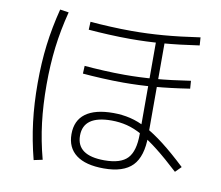

<svg xmlns="http://www.w3.org/2000/svg" viewBox="-86 -869 1172 1020"><g transform="rotate(10 500.0 -359.0)"><path d="M532 26Q434 26 383 -12.5Q332 -51 332 -124Q332 -198 383 -235.5Q434 -273 532 -273Q580 -273 624 -262.5Q668 -252 714 -227.5Q760 -203 815 -160.5Q870 -118 939 -53L908 -22Q842 -83 790.5 -123.5Q739 -164 696 -188Q653 -212 613 -222Q573 -232 530 -232Q378 -232 378 -124Q378 -17 528 -17Q616 -17 652.5 -56Q689 -95 689 -186V-705H735V-184Q735 -74 686.5 -24Q638 26 532 26ZM552 -676Q496 -676 434 -679Q372 -682 326 -686L328 -729Q373 -725 434.5 -722Q496 -719 552 -719Q636 -719 722.5 -726Q809 -733 918 -749L921 -706Q813 -690 725 -683Q637 -676 552 -676ZM555 -441Q501 -441 440.5 -444Q380 -447 336 -451L338 -493Q382 -489 441 -486Q500 -483 555 -483Q636 -483 719.5 -490Q803 -497 908 -513L911 -471Q807 -455 722 -448Q637 -441 555 -441ZM158 47Q132 -54 120 -151.5Q108 -249 108 -360Q108 -470 120 -566.5Q132 -663 158 -765L205 -758Q179 -657 167.5 -562Q156 -467 156 -360Q156 -251 167.5 -156Q179 -61 205 37Z"/></g></svg>

Font: M PLUS 2 Thin Light
Style: Regular
Weight: 300
Version: Version 1.001